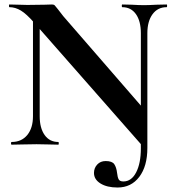

<svg xmlns="http://www.w3.org/2000/svg" viewBox="-20 -645 775 856"><path d="M22 -613Q20 -613 20 -619Q20 -625 22 -625L64 -624Q77 -623 102 -623L178 -624Q192 -625 212 -625Q220 -625 224 -621Q228 -617 238 -604Q255 -581 262 -573L629 -150L637 15L626 18L133 -543Q98 -583 73 -598Q48 -613 22 -613ZM399 126Q399 104 413.5 88.5Q428 73 451 73Q480 73 489.5 87Q499 101 502 126Q504 145 509 154.5Q514 164 530 164Q566 164 587 123.5Q608 83 608 16L637 15Q637 96 601 143.5Q565 191 504 191Q457 191 428 173Q399 155 399 126ZM32 -12Q76 -12 101.5 -43Q127 -74 127 -127V-602L157 -600V-127Q157 -74 179 -43Q201 -12 240 -12Q242 -12 242 -6Q242 0 240 0Q212 0 197 -1L143 -2L81 -1Q64 0 32 0Q29 0 29 -6Q29 -12 32 -12ZM525 -613Q523 -613 523 -619Q523 -625 525 -625L568 -624Q600 -622 622 -622Q642 -622 678 -624L723 -625Q725 -625 725 -619Q725 -613 723 -613Q683 -613 660 -581.5Q637 -550 637 -497V15L608 16V-497Q608 -551 586 -582Q564 -613 525 -613Z"/></svg>

Font: Cormorant Garamond
Style: Bold
Weight: 700
Designer: Christian Thalmann (Catharsis Fonts)
Foundry: Catharsis Fonts
Version: Version 4.000